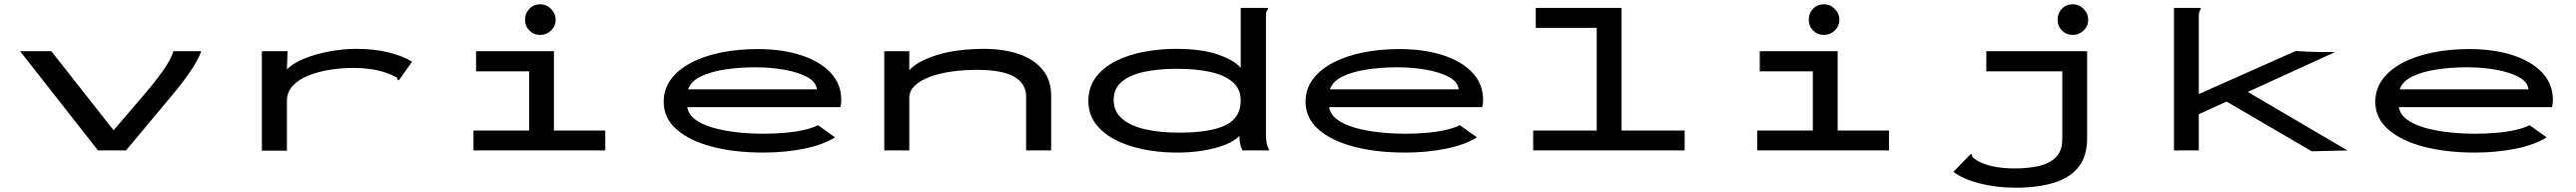

<svg xmlns="http://www.w3.org/2000/svg" viewBox="-20 -702 12040 896"><path d="M438 0 74 -463H220L511 -94L660 -268Q707 -323 742.5 -373Q778 -423 791 -463H921Q905 -421 869 -368Q833 -315 784 -257L569 0Z M1204 -463H1324L1321 -378Q1349 -407 1402 -428.5Q1455 -450 1519.5 -462Q1584 -474 1646 -474Q1726 -474 1793.5 -458Q1861 -442 1906 -414L1850 -335L1844 -327L1838 -331Q1837 -339 1830.5 -342.5Q1824 -346 1809 -353Q1766 -371 1722.5 -378Q1679 -385 1630 -385Q1580 -385 1526 -377Q1472 -369 1425.5 -351Q1379 -333 1350 -303.5Q1321 -274 1321 -231V1H1204Z M2193 0V-93H2453V-369H2205V-463H2569V-93H2809V0ZM2505 -539Q2475 -539 2454.5 -559.5Q2434 -580 2434 -610Q2434 -640 2454 -661Q2474 -682 2505 -682Q2534 -682 2555.5 -660.5Q2577 -639 2577 -610Q2577 -580 2555.5 -559.5Q2534 -539 2505 -539Z M3547 10Q3413 10 3308 -17.5Q3203 -45 3142.5 -98Q3082 -151 3082 -227Q3082 -285 3115 -330.5Q3148 -376 3208 -408Q3268 -440 3348 -456.5Q3428 -473 3521 -473Q3636 -473 3724 -444.5Q3812 -416 3862 -363Q3912 -310 3912 -235Q3912 -227 3911 -218.5Q3910 -210 3908 -202H3192Q3198 -168 3229.5 -144.5Q3261 -121 3311 -106.5Q3361 -92 3422.5 -85Q3484 -78 3551 -78Q3598 -78 3646 -82Q3694 -86 3735 -95Q3776 -104 3803 -118L3883 -61Q3827 -26 3738 -8Q3649 10 3547 10ZM3196 -285H3798Q3794 -320 3752.5 -342.5Q3711 -365 3646.5 -376.5Q3582 -388 3511 -388Q3437 -388 3370 -378Q3303 -368 3256 -345.5Q3209 -323 3196 -285Z M4113 0V-463H4230V-374Q4265 -415 4357 -444.5Q4449 -474 4585 -474Q4676 -473 4745.5 -448.5Q4815 -424 4854 -375.5Q4893 -327 4893 -255V0H4776V-251Q4776 -312 4720 -344Q4664 -376 4545 -376Q4484 -376 4427.5 -368Q4371 -360 4326.5 -343.5Q4282 -327 4256 -302.5Q4230 -278 4230 -245V0Z M5469 10Q5390 9 5317.5 -6.5Q5245 -22 5188.5 -52Q5132 -82 5099.5 -126.5Q5067 -171 5067 -231Q5067 -295 5102 -341.5Q5137 -388 5196 -417.5Q5255 -447 5328 -460.5Q5401 -474 5477 -474Q5597 -474 5674 -447Q5751 -420 5779 -385V-665H5906V-658Q5900 -652 5898.5 -645Q5897 -638 5897 -621V-71Q5897 -53 5900 -35.5Q5903 -18 5913 0H5787Q5779 -16 5776 -33Q5773 -50 5773 -68Q5752 -45 5707.5 -27Q5663 -9 5601.5 1Q5540 11 5469 10ZM5491 -83Q5636 -83 5707.5 -117.5Q5779 -152 5779 -233Q5779 -286 5742 -318.5Q5705 -351 5638 -366Q5571 -381 5479 -381Q5396 -381 5329 -367Q5262 -353 5223.5 -321Q5185 -289 5185 -236Q5185 -183 5223.5 -149Q5262 -115 5331 -99Q5400 -83 5491 -83Z M6547 10Q6413 10 6308 -17.5Q6203 -45 6142.5 -98Q6082 -151 6082 -227Q6082 -285 6115 -330.5Q6148 -376 6208 -408Q6268 -440 6348 -456.5Q6428 -473 6521 -473Q6636 -473 6724 -444.5Q6812 -416 6862 -363Q6912 -310 6912 -235Q6912 -227 6911 -218.5Q6910 -210 6908 -202H6192Q6198 -168 6229.5 -144.5Q6261 -121 6311 -106.5Q6361 -92 6422.5 -85Q6484 -78 6551 -78Q6598 -78 6646 -82Q6694 -86 6735 -95Q6776 -104 6803 -118L6883 -61Q6827 -26 6738 -8Q6649 10 6547 10ZM6196 -285H6798Q6794 -320 6752.5 -342.5Q6711 -365 6646.5 -376.5Q6582 -388 6511 -388Q6437 -388 6370 -378Q6303 -368 6256 -345.5Q6209 -323 6196 -285Z M7146 0V-93H7443V-572H7158V-665H7559V-93H7854V0Z M8193 0V-93H8453V-369H8205V-463H8569V-93H8809V0ZM8505 -539Q8475 -539 8454.5 -559.5Q8434 -580 8434 -610Q8434 -640 8454 -661Q8474 -682 8505 -682Q8534 -682 8555.5 -660.5Q8577 -639 8577 -610Q8577 -580 8555.5 -559.5Q8534 -539 8505 -539Z M9400 174Q9313 174 9235 154.5Q9157 135 9110 100L9185 23L9193 16L9197 21Q9197 29 9202.5 34Q9208 39 9222 48Q9285 84 9398 84Q9458 84 9508 73Q9558 62 9588.5 32.5Q9619 3 9619 -52V-369H9264V-463H9735V-56Q9735 30 9692.5 80.5Q9650 131 9574.5 152.5Q9499 174 9400 174ZM9668 -539Q9638 -539 9617.5 -559.5Q9597 -580 9597 -610Q9597 -640 9617 -661Q9637 -682 9668 -682Q9697 -682 9718.5 -660.5Q9740 -639 9740 -610Q9740 -580 9718.5 -559.5Q9697 -539 9668 -539Z M10387 -228 10257 -169V0H10141V-665H10266V-658Q10260 -652 10258.5 -645Q10257 -638 10257 -621V-263L10710 -464Q10727 -463 10754 -461.5Q10781 -460 10807.5 -459.5Q10834 -459 10851 -459H10894L10486 -273L10952 0L10785 4Z M11547 10Q11413 10 11308 -17.5Q11203 -45 11142.5 -98Q11082 -151 11082 -227Q11082 -285 11115 -330.5Q11148 -376 11208 -408Q11268 -440 11348 -456.5Q11428 -473 11521 -473Q11636 -473 11724 -444.5Q11812 -416 11862 -363Q11912 -310 11912 -235Q11912 -227 11911 -218.5Q11910 -210 11908 -202H11192Q11198 -168 11229.5 -144.5Q11261 -121 11311 -106.5Q11361 -92 11422.5 -85Q11484 -78 11551 -78Q11598 -78 11646 -82Q11694 -86 11735 -95Q11776 -104 11803 -118L11883 -61Q11827 -26 11738 -8Q11649 10 11547 10ZM11196 -285H11798Q11794 -320 11752.5 -342.5Q11711 -365 11646.5 -376.5Q11582 -388 11511 -388Q11437 -388 11370 -378Q11303 -368 11256 -345.5Q11209 -323 11196 -285Z"/></svg>

Font: Inconsolata UltraExpanded SemiBold
Style: Regular
Weight: 600
Width: 9
Monospace: yes
Designer: Raph Levien, Cyreal, Brenton Simpson
Foundry: Raph Levien, Cyreal, Google
Version: Version 3.001; ttfautohint (v1.8.2.53-6de2)